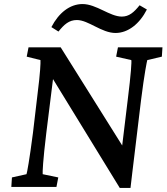

<svg xmlns="http://www.w3.org/2000/svg" viewBox="-20 -924 823 949"><path d="M611 -428 584 -205 280 -690H121L112 -644L180 -627C181 -613 179 -565 166 -463L143 -268C125 -129 114 -72 111 -63L39 -47L36 0H259L268 -47L191 -63C190 -73 192 -128 209 -268L242 -533L572 5H625C632 -50 637 -102 644 -154L677 -428C694 -563 706 -620 708 -627L780 -644L783 -690H563L554 -644L629 -627C631 -620 628 -563 611 -428ZM234 -790 269 -768C297 -803 321 -825 360 -825C417 -825 482 -761 551 -761C613 -761 670 -806 706 -877L670 -898C642 -863 618 -842 582 -842C523 -842 456 -904 388 -904C325 -904 270 -860 234 -790Z"/></svg>

Font: TPK Tissa Web Medium
Style: Italic
Weight: 500
Italic angle: -7°
Designer: Jacques Le Bailly, Suppakit Chalermlarp | Katatrad Co.,Ltd.
Foundry: Jacques Le Bailly, Cadson Demak Co.,Ltd.
Version: Version 5.000;Glyphs 3.1.2 (3151)